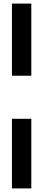

<svg xmlns="http://www.w3.org/2000/svg" viewBox="-20 -930 241 1070"><path d="M46.5 -910H154.5V-508H46.5ZM46.5 -268H154.5V120H46.5Z"/></svg>

Font: Big Shoulders Stencil Display
Style: Bold
Weight: 700
Designer: Patric King
Foundry: XO Type Co
Version: Version 1.000